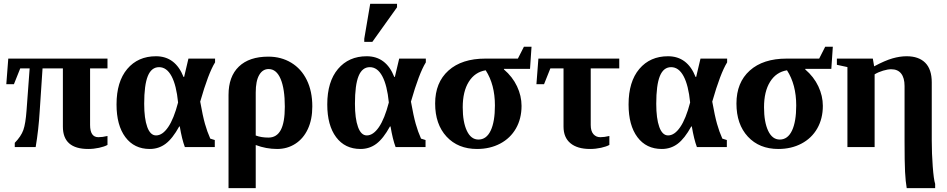

<svg xmlns="http://www.w3.org/2000/svg" viewBox="-20 -763 4914 996"><path d="M490.2 -51.3Q511.2 -51.3 537.6 -57.6V-11.2Q522 -2.4 494.1 3.7Q466.3 9.8 437.5 9.8Q306.2 9.8 306.2 -106V-408.2H200.7L186 -187Q180.2 -89.8 165 0H56.6V-22Q89.4 -55.7 101.1 -88.6Q112.8 -121.6 117.7 -189.9L133.8 -408.2H85L52.2 -326.2H12.7L22.9 -459H537.6V-408.2H447.3V-114.7Q447.3 -51.3 490.2 -51.3Z M756.8 9.8Q676.3 9.8 630.4 -51.5Q584.5 -112.8 584.5 -221.2Q584.5 -339.4 640.1 -405.3Q695.8 -471.2 789.1 -471.2Q889.6 -471.2 932.1 -363.8H935.1L957.5 -459H1095.7V-439.5Q1060.5 -382.8 1018.6 -235.8Q1031.7 -161.6 1043.2 -120.8Q1054.7 -80.1 1070.8 -43.9L1094.2 -36.6V0H939Q923.8 -40 912.6 -106.9H909.7Q875 -43.9 839.1 -17.1Q803.2 9.8 756.8 9.8ZM805.2 -414.6Q765.6 -414.6 746.8 -368.4Q728 -322.3 728 -224.6Q728 -147.9 743.9 -104.2Q759.8 -60.5 789.6 -60.5Q822.8 -60.5 852.3 -103.5Q881.8 -146.5 903.8 -231.4Q895 -320.8 869.9 -367.7Q844.7 -414.6 805.2 -414.6Z M1165.5 -270.5Q1165.5 -366.2 1219.2 -417.7Q1272.9 -469.2 1372.1 -469.2Q1438.5 -469.2 1490.7 -437.7Q1543 -406.2 1571.5 -347.9Q1600.1 -289.6 1600.1 -210.9Q1600.1 -143.1 1576.9 -93.5Q1553.7 -43.9 1512 -17.1Q1470.2 9.8 1417.5 9.8Q1360.8 9.8 1306.6 -10.7V212.9H1165.5ZM1372.6 -49.3Q1415.5 -49.3 1436.5 -88.6Q1457.5 -127.9 1457.5 -209.5Q1457.5 -301.8 1435.8 -353.3Q1414.1 -404.8 1373.5 -404.8Q1342.3 -404.8 1324.5 -373.8Q1306.6 -342.8 1306.6 -283.2V-60.1Q1335 -49.3 1372.6 -49.3Z M1850.1 9.8Q1769.5 9.8 1723.6 -51.5Q1677.7 -112.8 1677.7 -221.2Q1677.7 -339.4 1733.4 -405.3Q1789.1 -471.2 1882.3 -471.2Q1982.9 -471.2 2025.4 -363.8H2028.3L2050.8 -459H2189V-439.5Q2153.8 -382.8 2111.8 -235.8Q2125 -161.6 2136.5 -120.8Q2147.9 -80.1 2164.1 -43.9L2187.5 -36.6V0H2032.2Q2017.1 -40 2005.9 -106.9H2002.9Q1968.3 -43.9 1932.4 -17.1Q1896.5 9.8 1850.1 9.8ZM1898.4 -414.6Q1858.9 -414.6 1840.1 -368.4Q1821.3 -322.3 1821.3 -224.6Q1821.3 -147.9 1837.2 -104.2Q1853 -60.5 1882.8 -60.5Q1916 -60.5 1945.6 -103.5Q1975.1 -146.5 1997.1 -231.4Q1988.3 -320.8 1963.1 -367.7Q1938 -414.6 1898.4 -414.6ZM1869.6 -545.9V-562L1900.4 -743.2H2039.6V-725.1L1911.6 -545.9Z M2547.4 -215.8Q2547.4 -324.2 2499.5 -398.4Q2443.4 -389.2 2411.9 -338.9Q2380.4 -288.6 2380.4 -206.5Q2380.4 -129.9 2401.9 -84.5Q2423.3 -39.1 2461.9 -39.1Q2503.4 -39.1 2525.4 -85.4Q2547.4 -131.8 2547.4 -215.8ZM2594.2 -405.8V-402.8Q2638.7 -364.7 2662.1 -315.2Q2685.5 -265.6 2685.5 -213.9Q2685.5 -147.5 2656.5 -96.7Q2627.4 -45.9 2574.7 -18.1Q2522 9.8 2454.6 9.8Q2356 9.8 2296.6 -54.2Q2237.3 -118.2 2237.3 -226.1Q2237.3 -335 2306.4 -397Q2375.5 -459 2497.6 -459H2666.5L2697.8 -520.5H2737.3L2729.5 -405.8Z M2835 -408.2 2802.2 -326.2H2762.7L2772.9 -459H3192.4V-408.2H3044.4V-114.7Q3044.4 -83 3058.3 -67.1Q3072.3 -51.3 3093.8 -51.3Q3114.7 -51.3 3141.1 -57.6V-11.2Q3125.5 -2.4 3097.7 3.7Q3069.8 9.8 3041 9.8Q2975.1 9.8 2939.2 -20Q2903.3 -49.8 2903.3 -106V-408.2Z M3413.1 9.8Q3332.5 9.8 3286.6 -51.5Q3240.7 -112.8 3240.7 -221.2Q3240.7 -339.4 3296.4 -405.3Q3352.1 -471.2 3445.3 -471.2Q3545.9 -471.2 3588.4 -363.8H3591.3L3613.8 -459H3752V-439.5Q3716.8 -382.8 3674.8 -235.8Q3688 -161.6 3699.5 -120.8Q3710.9 -80.1 3727.1 -43.9L3750.5 -36.6V0H3595.2Q3580.1 -40 3568.8 -106.9H3565.9Q3531.2 -43.9 3495.4 -17.1Q3459.5 9.8 3413.1 9.8ZM3461.4 -414.6Q3421.9 -414.6 3403.1 -368.4Q3384.3 -322.3 3384.3 -224.6Q3384.3 -147.9 3400.1 -104.2Q3416 -60.5 3445.8 -60.5Q3479 -60.5 3508.5 -103.5Q3538.1 -146.5 3560.1 -231.4Q3551.3 -320.8 3526.1 -367.7Q3501 -414.6 3461.4 -414.6Z M4110.4 -215.8Q4110.4 -324.2 4062.5 -398.4Q4006.3 -389.2 3974.9 -338.9Q3943.4 -288.6 3943.4 -206.5Q3943.4 -129.9 3964.8 -84.5Q3986.3 -39.1 4024.9 -39.1Q4066.4 -39.1 4088.4 -85.4Q4110.4 -131.8 4110.4 -215.8ZM4157.2 -405.8V-402.8Q4201.7 -364.7 4225.1 -315.2Q4248.5 -265.6 4248.5 -213.9Q4248.5 -147.5 4219.5 -96.7Q4190.4 -45.9 4137.7 -18.1Q4085 9.8 4017.6 9.8Q3918.9 9.8 3859.6 -54.2Q3800.3 -118.2 3800.3 -226.1Q3800.3 -335 3869.4 -397Q3938.5 -459 4060.5 -459H4229.5L4260.7 -520.5H4300.3L4292.5 -405.8Z M4813.5 -34.2Q4813.5 33.2 4818.6 100.8Q4823.7 168.5 4831.1 190.9V212.9H4683.6Q4677.7 180.2 4675 128.7Q4672.4 77.1 4672.4 -28.3V-316.9Q4672.4 -358.9 4654.8 -381.3Q4637.2 -403.8 4603 -403.8Q4585.4 -403.8 4561 -396.5Q4536.6 -389.2 4517.1 -377.4V0H4376V-415L4321.3 -426.8V-459H4507.8L4514.6 -418.9Q4571.3 -449.2 4609.9 -460.2Q4648.4 -471.2 4683.1 -471.2Q4746.1 -471.2 4779.8 -437.3Q4813.5 -403.3 4813.5 -335.9Z"/></svg>

Font: Liberation Serif
Style: Bold
Weight: 700
Designer: Steve Matteson
Foundry: Ascender Corporation
Version: Version 2.1.5